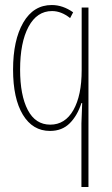

<svg xmlns="http://www.w3.org/2000/svg" viewBox="-20 -744 447 764"><path d="M304 -253Q304 -265 307 -334H304Q288 -284 257.5 -253.5Q227 -223 179 -223Q110 -223 71 -287.5Q32 -352 32 -467Q32 -584 72.5 -654Q113 -724 186 -724Q230 -724 271 -695L259 -672Q224 -700 187 -700Q127 -700 93.5 -637.5Q60 -575 60 -467Q60 -365 90.5 -306.5Q121 -248 180 -248Q239 -248 272 -306Q305 -364 305 -465V-714H332V0H304Z"/></svg>

Font: Noto Sans Display Thin Cond
Style: Regular
Weight: 250
Width: 3
Designer: Monotype Design team
Foundry: Monotype Imaging Inc.
Version: Version 1.000